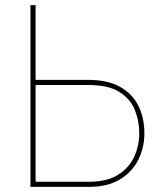

<svg xmlns="http://www.w3.org/2000/svg" viewBox="-20 -730 639 750"><path d="M99 0V-710H119V-418H324Q400 -418 448.5 -391Q497 -364 520.5 -317Q544 -270 544 -209Q544 -154 520.5 -106.5Q497 -59 449 -29.5Q401 0 327 0ZM119 -20H327Q398 -20 441.5 -47.5Q485 -75 504.5 -118.5Q524 -162 524 -209Q524 -258 506.5 -301Q489 -344 446 -371Q403 -398 324 -398H119Z"/></svg>

Font: Raleway Thin
Style: Regular
Weight: 100
Designer: Matt McInerney, Pablo Impallari, Rodrigo Fuenzalida
Foundry: Matt McInerney, Pablo Impallari, Rodrigo Fuenzalida
Version: Version 4.026